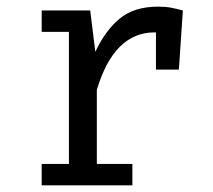

<svg xmlns="http://www.w3.org/2000/svg" viewBox="-20 -558 640 578"><path d="M105.5 0V-64.5H187.5V-462H105.5V-526.5H251.5L267 -402Q297.5 -467 341 -502.5Q384.5 -538 456 -538Q478 -538 495.2 -534.8Q512.5 -531.5 530.5 -526.5L506 -451.5Q489.5 -456 476 -458.2Q462.5 -460.5 445 -460.5Q384.5 -460.5 341 -417.5Q297.5 -374.5 271.5 -287.5V-64.5H378.5V0ZM449.5 -348.5V-463L458 -526.5H530.5L518.5 -348.5Z"/></svg>

Font: Fira Code Light
Style: Regular
Weight: 400
Monospace: yes
Version: Version 5.002